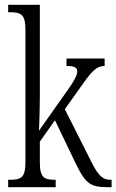

<svg xmlns="http://www.w3.org/2000/svg" viewBox="-20 -780 485 800"><path d="M14 0H212V-31H208C166 -31 146 -39 146 -103V-190L209 -279L294 -102C338 -11 357 0 435 0H445V-31H439C402 -31 383 -59 353 -121L250 -325L305 -402C358 -478 378 -505 416 -505V-536H257V-505C290 -505 302 -499 302 -482C302 -467 290 -442 241 -375L142 -235C144 -257 146 -338 146 -374V-760H14V-729H22C66 -729 86 -721 86 -657V-105C86 -39 67 -31 22 -31H14Z"/></svg>

Font: Noto Serif Armenian ExtraCondensed Light
Style: Regular
Weight: 300
Width: 2
Designer: Monotype Design Team
Foundry: Monotype Imaging Inc.
Version: Version 2.008